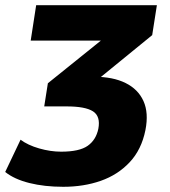

<svg xmlns="http://www.w3.org/2000/svg" viewBox="-50 -526 655 738"><path d="M193 192Q121 192 63 177.5Q5 163 -30 135L29 11Q57 32 100.5 44.5Q144 57 185 57Q255 57 287 34.5Q319 12 328 -31Q337 -79 307.5 -98Q278 -117 206 -117H120L134 -206L390 -412L372 -370H68L89 -506H553L535 -391L307 -205L264 -231H311Q384 -231 432.5 -207Q481 -183 501.5 -137.5Q522 -92 509 -26Q494 49 448.5 97.5Q403 146 337.5 169Q272 192 193 192Z"/></svg>

Font: Nunito Sans 7pt SemiCondensed Black
Style: Italic
Weight: 900
Width: 4
Italic angle: -9°
Designer: Vernon Adams
Foundry: Vernon Adams
Version: Version 3.101;gftools[0.9.27]